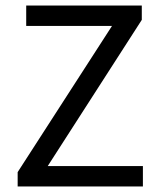

<svg xmlns="http://www.w3.org/2000/svg" viewBox="-20 -676 580 696"><path d="M44 0V-52L386 -582H75V-656H494V-604L153 -74H498V0Z"/></svg>

Font: Assistant Medium
Style: Regular
Weight: 500
Designer: Hebrew By Ben Nathan, Latin by Paul Hunt
Version: Version 3.000